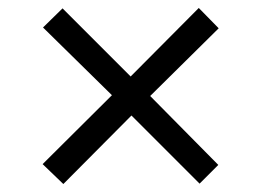

<svg xmlns="http://www.w3.org/2000/svg" viewBox="-20 -583 656 482"><path d="M139 -121 87 -171 261 -344 88 -514 137 -562 308 -391 479 -563 529 -512 357 -342 528 -169 481 -122 310 -293Z"/></svg>

Font: Overpass Mono Light
Style: Regular
Weight: 300
Monospace: yes
Designer: Delve Withrington, Dave Bailey
Foundry: Delve Fonts LLC
Version: Version 4.000